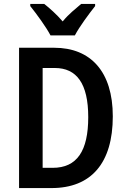

<svg xmlns="http://www.w3.org/2000/svg" viewBox="-20 -957 644 977"><path d="M237 -777H361C384 -821 433 -887 464 -926V-937H393C363 -911 331 -887 299 -848C268 -884 232 -916 205 -937H134V-926C167 -885 215 -819 237 -777ZM554 -365C554 -593 441 -714 256 -714H77V0H242C444 0 554 -127 554 -365ZM429 -361C429 -189 372 -103 248 -103H197V-611H259C370 -611 429 -532 429 -361Z"/></svg>

Font: Noto Sans Tamil Condensed SemiBold
Style: Regular
Weight: 600
Width: 3
Designer: Jelle Bosma - Monotype Design Team
Foundry: Monotype Imaging Inc.
Version: Version 2.004